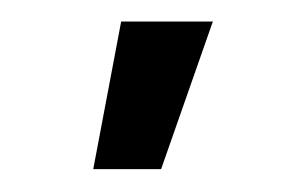

<svg xmlns="http://www.w3.org/2000/svg" viewBox="-20 -750 272 174"><path d="M172.9 -730.5 126 -596.7H64.5L89.8 -730.5Z"/></svg>

Font: Gidole
Style: Regular
Weight: 400
Version: Version 2.100; ttfautohint (v1.8.4.7-5d5b)